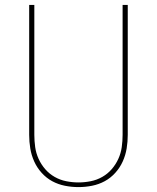

<svg xmlns="http://www.w3.org/2000/svg" viewBox="-20 -755 640 783"><path d="M300 8Q272 8 244.5 2.5Q217 -3 193 -16Q169 -29 150 -50Q131 -71 119.5 -96.5Q108 -122 103.5 -149.5Q99 -177 99 -205V-735H120V-205Q120 -180 123.5 -155Q127 -130 137.5 -107Q148 -84 164.5 -65Q181 -46 203 -33.5Q225 -21 250 -16Q275 -11 300 -11Q325 -11 350 -16Q375 -21 397 -33.5Q419 -46 435.5 -65Q452 -84 462.5 -107Q473 -130 476.5 -155Q480 -180 480 -205V-735H501V-205Q501 -177 496.5 -149.5Q492 -122 480.5 -96.5Q469 -71 450 -50Q431 -29 407 -16Q383 -3 355.5 2.5Q328 8 300 8Z"/></svg>

Font: Iosevka Thin Extended
Style: Regular
Weight: 100
Width: 7
Monospace: yes
Designer: Belleve Invis
Foundry: Belleve Invis
Version: Version 32.5.0; ttfautohint (v1.8.4)